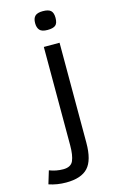

<svg xmlns="http://www.w3.org/2000/svg" viewBox="-203 -744 599 990"><g transform="rotate(-15 96.0 -249.5)"><path d="M188 -642.1Q188 -612.8 175 -602.3Q162.1 -591.8 132.8 -591.8Q102.1 -591.8 90.6 -605Q79.1 -618.2 79.1 -642.1Q79.1 -668 91.6 -679.9Q104 -691.9 132.8 -691.9Q163.1 -691.9 175.5 -680.4Q188 -668.9 188 -642.1ZM174.8 22Q174.8 114.7 138.7 153.8Q102.5 192.9 22 192.9Q-26.9 192.9 -69.8 178.2L-48.8 108.9Q-13.2 123 24.9 123Q65.9 123 78.4 94.5Q90.8 65.9 90.8 12.2V-512.2H174.8Z"/></g></svg>

Font: ClearSansRegular
Style: Regular
Weight: 400
Foundry: Intel Corporation
Version: Version 1.00